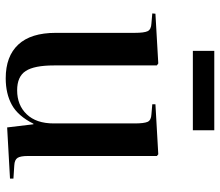

<svg xmlns="http://www.w3.org/2000/svg" viewBox="-69 -687 770 672"><g transform="rotate(90 316.0 -351.0)"><path d="M254 14Q177 14 136 -30Q95 -74 95 -161V-437Q95 -471 89 -483Q83 -495 62 -496L27 -499L28 -510L202 -520L209 -515V-155Q209 -86 228.5 -56Q248 -26 296 -26Q348 -26 380 -59.5Q412 -93 412 -154V-437Q412 -470 406.5 -482.5Q401 -495 380 -496L345 -499V-510L520 -520L526 -515V-63Q526 -38 532.5 -27.5Q539 -17 559 -16L605 -13V-1L426 9L415 -83H413Q386 -29 347 -7.5Q308 14 254 14ZM158 -641V-716H436V-641Z"/></g></svg>

Font: Literata 72pt Medium
Style: Regular
Weight: 500
Designer: Latin by Veronika Burian and Jose Scaglione. Greek by Irene Vlachou. Cyrillic by Vera Evstafieva.
Foundry: TypeTogether
Version: Version 3.002